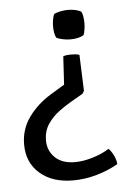

<svg xmlns="http://www.w3.org/2000/svg" viewBox="-46 -589 429 633"><g transform="rotate(-5 169.0 -273.0)"><path d="M201.5 -457Q190 -457 176.8 -459.8Q163.5 -462.5 156 -467Q149 -481 149 -505.5Q149 -515 151 -526.8Q153 -538.5 156 -544.5Q163.5 -549 176.8 -551.8Q190 -554.5 201.5 -554.5Q230 -554.5 246.5 -544.5Q253 -530.5 253 -505.5Q253 -496.5 251.2 -484.8Q249.5 -473 246.5 -467Q230 -457 201.5 -457ZM320.5 -34Q289 -15.5 249.5 -4.2Q210 7 171 7Q102.5 7 61.2 -29Q20 -65 20 -125Q20 -175 48.5 -214.8Q77 -254.5 123 -282.5L168.5 -310L174 -403.5Q181 -406 187.5 -406.5Q194 -407 199.5 -407Q205.5 -407 213.2 -406.5Q221 -406 227.5 -403.5L232 -284L226.5 -275L188.5 -253Q168 -241.5 146 -225.2Q124 -209 108.5 -186Q93 -163 93 -131.5Q93 -98 116.5 -75.2Q140 -52.5 182.5 -52.5Q209.5 -52.5 241 -62Q272.5 -71.5 296 -86.5Q304 -79 311.8 -63.8Q319.5 -48.5 320.5 -34Z"/></g></svg>

Font: Signika Negative SC Light
Style: Regular
Weight: 300
Designer: Anna Giedryś
Foundry: Anna Giedryś
Version: Version 2.000; ttfautohint (v1.8.3) -l 8 -r 50 -G 200 -x 9 -